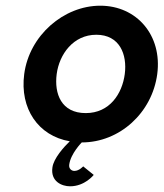

<svg xmlns="http://www.w3.org/2000/svg" viewBox="-20 -492 574 674"><path d="M65 -232C49 -111 114 -15 225 4C205 23 168 64 164 96C157 145 197 162 226 162C278 162 309 122 309 122L272 92C272 92 258 108 241 108C231 108 221 100 223 86C228 47 267 8 267 8C400 8 514 -96 532 -232C550 -368 460 -472 332 -472C204 -472 83 -368 65 -232ZM179 -232C188 -301 237 -370 318 -370C400 -370 427 -301 418 -232C409 -163 365 -95 281 -95C195 -95 170 -163 179 -232Z"/></svg>

Font: Hussar Tani
Style: Kurs
Weight: 700
Foundry: Cannot Into Space Fonts
Version: Version 0.92